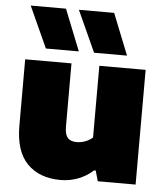

<svg xmlns="http://www.w3.org/2000/svg" viewBox="-56 -858 792 917"><g transform="rotate(5 340.0 -399.0)"><path d="M50 -232.5V-550H272V-247Q272 -209 286.2 -193.2Q300.5 -177.5 329 -177.5Q350.5 -177.5 371.2 -185.5Q392 -193.5 405.5 -206.5V-550H627.5V0H446L432 -50H424Q392 -21 352 -5.8Q312 9.5 268 9.5Q167 9.5 108.5 -49.8Q50 -109 50 -232.5ZM144 -610 54 -808H223L302 -610ZM375 -610 285 -808H454L533 -610Z"/></g></svg>

Font: Encode Sans Semi Expanded Black
Style: Regular
Weight: 900
Width: 6
Designer: Multiple Designers
Foundry: Impallari Type
Version: Version 2.000